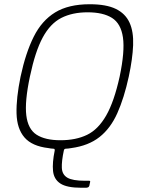

<svg xmlns="http://www.w3.org/2000/svg" viewBox="-20 -695 663 905"><path d="M77 -334Q101 -446 139 -522Q177 -598 240 -636.5Q303 -675 403 -675Q481 -675 526 -653Q571 -631 590.5 -588.5Q610 -546 607.5 -482Q605 -418 587 -334Q565 -233 533 -161.5Q501 -90 449 -49Q397 -8 316 3Q309 4 302.5 5Q296 6 290 6Q286 6 284 8Q282 10 281 14Q270 65 271.5 96.5Q273 128 297.5 142.5Q322 157 380 157H400Q406 157 405 162L401 181Q400 184 398 186Q396 188 392 189Q389 190 381.5 190Q374 190 363 190Q295 190 264.5 170Q234 150 230 111Q226 72 238 14Q238 12 237.5 9Q237 6 232 6Q226 6 220 5Q214 4 208 3Q131 -6 95.5 -47Q60 -88 58 -160Q56 -232 77 -334ZM121 -334Q96 -216 104 -151Q112 -86 152.5 -60Q193 -34 265 -34Q338 -34 390.5 -59.5Q443 -85 480.5 -150.5Q518 -216 544 -334Q569 -453 559.5 -518.5Q550 -584 508 -610.5Q466 -637 393 -637Q321 -637 269 -610.5Q217 -584 181.5 -518.5Q146 -453 121 -334Z"/></svg>

Font: Glory Thin ExtraLight
Style: Italic
Weight: 250
Italic angle: -12°
Version: Version 1.011